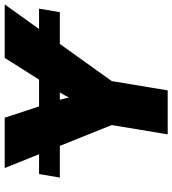

<svg xmlns="http://www.w3.org/2000/svg" viewBox="24 -792 768 857"><g transform="rotate(-90 408.5 -364.0)"><path d="M797.9 -574.2 782.2 -481.4H43.9L59.6 -574.2ZM236.8 0 278.3 -250 86.4 -727.5H311L380.4 -516.6Q389.6 -489.3 396.5 -461.2Q403.3 -433.1 409.7 -400.9H380.9Q396.5 -433.1 412.1 -461.2Q427.7 -489.3 444.8 -516.6L578.1 -727.5H816.9L474.6 -250L433.1 0Z"/></g></svg>

Font: Inter 24pt Black
Style: Italic
Weight: 900
Italic angle: -9.3988°
Designer: Rasmus Andersson
Foundry: rsms
Version: Version 4.001;git-66647c0bb